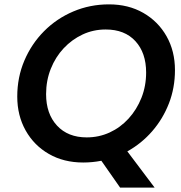

<svg xmlns="http://www.w3.org/2000/svg" viewBox="-20 -732 828 879"><path d="M361 12Q272 12 204 -27Q136 -66 97.5 -134.5Q59 -203 59 -290Q59 -378 91.5 -454.5Q124 -531 181.5 -589Q239 -647 315.5 -679.5Q392 -712 479 -712Q568 -712 636 -673Q704 -634 742.5 -566Q781 -498 781 -411Q781 -330 753.5 -259Q726 -188 677 -131.5Q628 -75 563 -39L688 127H530L444 4Q403 12 361 12ZM377 -103Q433 -103 482 -125.5Q531 -148 568.5 -189Q606 -230 627.5 -284Q649 -338 649 -400Q649 -490 600 -543.5Q551 -597 464 -597Q407 -597 358 -574Q309 -551 271.5 -511Q234 -471 212.5 -417Q191 -363 191 -301Q191 -211 241 -157Q291 -103 377 -103Z"/></svg>

Font: DeepMind Sans
Style: Bold Italic
Weight: 700
Italic angle: -10°
Designer: Jonny Pinhorn / Modifications: Colophon Foundry
Foundry: Colophon Foundry
Version: Version 1.002; ttfautohint (v1.8.2)